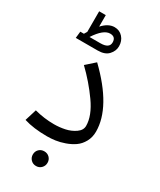

<svg xmlns="http://www.w3.org/2000/svg" viewBox="-245 -874 965 1156"><g transform="rotate(30 237.5 -296.5)"><path d="M291 -672Q291 -639 266.5 -612.5Q242 -586 192 -586H40L45 -632H70L82 -652V-795H128V-715Q168 -759 211 -759Q246 -759 268.5 -734Q291 -709 291 -672ZM109 -632H184Q246 -632 246 -673Q246 -712 207 -712Q161 -712 109 -632ZM225 -523Q428 -327 428 -158Q428 -118 410.5 -86.5Q393 -55 366.5 -36.5Q340 -18 306 -6Q272 6 242.5 10Q213 14 186 14Q92 14 25 -7L50 -88Q117 -70 186 -70Q224 -70 261.5 -78Q299 -86 329 -107Q359 -128 359 -158Q359 -228 299.5 -312Q240 -396 164 -469ZM269 151Q269 172 254.5 187Q240 202 218 202Q196 202 181.5 187Q167 172 167 151Q167 129 181.5 114.5Q196 100 218 100Q240 100 254.5 114.5Q269 129 269 151Z"/></g></svg>

Font: FiraGO Book
Style: Regular
Weight: 350
Designer: bBox Type
Foundry: bBox Type GmbH
Version: Version 1.001;PS 001.001;hotconv 1.0.88;makeotf.lib2.5.64775